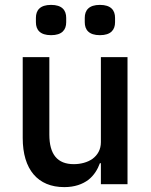

<svg xmlns="http://www.w3.org/2000/svg" viewBox="-20 -754 620 786"><path d="M393 -86H389C380 -61 365 -36 342 -18C318 0 286 12 243 12C135 12 73 -60 73 -189V-520H182V-203C182 -122 215 -82 282 -82C310 -82 338 -89 359 -104C379 -119 393 -141 393 -172V-520H502V0H393ZM189 -610C144 -610 127 -632 127 -663V-681C127 -712 144 -734 189 -734C234 -734 251 -712 251 -681V-663C251 -632 234 -610 189 -610ZM389 -610C344 -610 327 -632 327 -663V-681C327 -712 344 -734 389 -734C434 -734 451 -712 451 -681V-663C451 -632 434 -610 389 -610Z"/></svg>

Font: Plexus Sans Medium
Style: Regular
Weight: 500
Version: Version 2.001;PS 002.001;hotconv 1.0.70;makeotf.lib2.5.58329